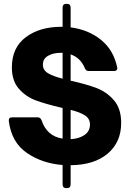

<svg xmlns="http://www.w3.org/2000/svg" viewBox="-20 -883 680 1003"><path d="M349 -20V80Q349 100 329 100H327Q307 100 307 80V-21Q201 -29 120.5 -84Q40 -139 26 -251V-255Q26 -270 43 -270H177Q191 -270 197 -255Q225 -171 307 -159V-319L298 -321Q217 -340 166 -359Q115 -378 78.5 -419.5Q42 -461 42 -531Q42 -634 114.5 -688.5Q187 -743 300 -743H307V-843Q307 -863 327 -863H329Q349 -863 349 -843V-740Q442 -728 507.5 -675Q573 -622 592 -532L593 -527Q593 -520 588.5 -516Q584 -512 576 -512H443Q429 -512 423 -527Q401 -581 349 -599V-461H351Q432 -443 484.5 -423Q537 -403 575 -359.5Q613 -316 613 -241Q613 -140 542.5 -80.5Q472 -21 349 -20ZM307 -472V-607H296Q258 -607 231 -591.5Q204 -576 204 -545Q204 -517 230 -501Q256 -485 307 -472ZM349 -156Q392 -158 421 -177.5Q450 -197 450 -233Q450 -263 424 -280Q398 -297 349 -309Z"/></svg>

Font: Open Sauce Two Black
Style: Regular
Weight: 900
Designer: Alfredo Marco Pradil
Foundry: Creative Sauce Fz LLC
Version: Version 1.477